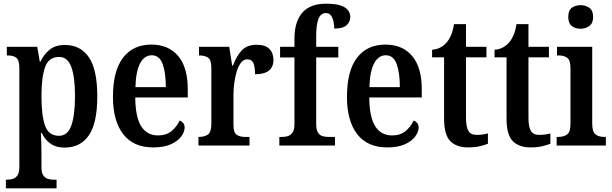

<svg xmlns="http://www.w3.org/2000/svg" viewBox="-20 -790 3322 1042"><path d="M12 232V185H22Q36 185 50.5 180.5Q65 176 75 161.5Q85 147 85 117V-420Q85 -465 68 -477Q51 -489 25 -489H17V-536H182L196 -455H199Q218 -495 249.5 -520.5Q281 -546 332 -546Q417 -546 462.5 -479Q508 -412 508 -267Q508 -123 462.5 -56Q417 11 330 11Q284 11 254 -10.5Q224 -32 206 -69H202Q203 -45 204 -16Q205 13 205 43V119Q205 148 215 162Q225 176 239.5 180.5Q254 185 267 185H287V232ZM300 -53Q347 -53 367 -108.5Q387 -164 387 -269Q387 -372 367 -426.5Q347 -481 301 -481Q244 -481 224.5 -425.5Q205 -370 205 -269Q205 -163 224.5 -108Q244 -53 300 -53Z M811 10Q704 10 648.5 -62Q593 -134 593 -264Q593 -405 647.5 -476.5Q702 -548 802 -548Q894 -548 946.5 -486.5Q999 -425 999 -306V-261H714Q715 -154 746.5 -104.5Q778 -55 838 -55Q883 -55 911.5 -79Q940 -103 955 -136Q966 -132 974 -122.5Q982 -113 982 -98Q982 -75 964 -50Q946 -25 908.5 -7.5Q871 10 811 10ZM880 -317Q880 -396 862.5 -443Q845 -490 804 -490Q763 -490 740 -445.5Q717 -401 715 -317Z M1057 0V-47H1060Q1089 -47 1108 -59.5Q1127 -72 1127 -119V-421Q1127 -465 1109.5 -477Q1092 -489 1063 -489H1060V-536H1224L1240 -434H1244Q1263 -485 1291.5 -516Q1320 -547 1373 -547Q1420 -547 1442 -524.5Q1464 -502 1464 -465Q1464 -387 1364 -387Q1364 -428 1355 -448Q1346 -468 1322 -468Q1302 -468 1288 -450Q1274 -432 1265 -403Q1256 -374 1251.5 -340.5Q1247 -307 1247 -275V-114Q1247 -70 1264.5 -58.5Q1282 -47 1309 -47H1334V0Z M1496 0V-47H1513Q1528 -47 1542.5 -51.5Q1557 -56 1567.5 -70.5Q1578 -85 1578 -116V-478H1500V-536H1578V-580Q1578 -671 1620 -720.5Q1662 -770 1750 -770Q1801 -770 1829.5 -760Q1858 -750 1869.5 -733.5Q1881 -717 1881 -698Q1881 -672 1861.5 -653.5Q1842 -635 1794 -635Q1794 -654 1790 -673Q1786 -692 1776.5 -705.5Q1767 -719 1749 -719Q1721 -719 1708.5 -688.5Q1696 -658 1696 -593V-536H1816V-478H1696V-116Q1696 -85 1705.5 -70.5Q1715 -56 1729.5 -51.5Q1744 -47 1760 -47H1798V0Z M2081 10Q1974 10 1918.5 -62Q1863 -134 1863 -264Q1863 -405 1917.5 -476.5Q1972 -548 2072 -548Q2164 -548 2216.5 -486.5Q2269 -425 2269 -306V-261H1984Q1985 -154 2016.5 -104.5Q2048 -55 2108 -55Q2153 -55 2181.5 -79Q2210 -103 2225 -136Q2236 -132 2244 -122.5Q2252 -113 2252 -98Q2252 -75 2234 -50Q2216 -25 2178.5 -7.5Q2141 10 2081 10ZM2150 -317Q2150 -396 2132.5 -443Q2115 -490 2074 -490Q2033 -490 2010 -445.5Q1987 -401 1985 -317Z M2521 10Q2457 10 2423.5 -24.5Q2390 -59 2390 -147V-479H2325V-520Q2352 -522 2372 -533.5Q2392 -545 2405 -561Q2418 -576 2428 -599Q2438 -622 2444 -659H2509V-536H2620V-479H2509V-151Q2509 -102 2522 -80Q2535 -58 2566 -58Q2584 -58 2599 -60Q2614 -62 2628 -66V-10Q2614 -4 2586.5 3Q2559 10 2521 10Z M2860 10Q2796 10 2762.5 -24.5Q2729 -59 2729 -147V-479H2664V-520Q2691 -522 2711 -533.5Q2731 -545 2744 -561Q2757 -576 2767 -599Q2777 -622 2783 -659H2848V-536H2959V-479H2848V-151Q2848 -102 2861 -80Q2874 -58 2905 -58Q2923 -58 2938 -60Q2953 -62 2967 -66V-10Q2953 -4 2925.5 3Q2898 10 2860 10Z M3131 -634Q3102 -634 3083 -649Q3064 -664 3064 -698Q3064 -733 3083 -747.5Q3102 -762 3131 -762Q3158 -762 3178.5 -747.5Q3199 -733 3199 -698Q3199 -664 3178.5 -649Q3158 -634 3131 -634ZM3001 0V-47H3011Q3040 -47 3058 -60.5Q3076 -74 3076 -117V-420Q3076 -463 3058.5 -476Q3041 -489 3014 -489H3003V-536H3194V-120Q3194 -74 3212 -60.5Q3230 -47 3258 -47H3268V0Z"/></svg>

Font: Noto Serif Myanmar Cond SemBd
Style: Regular
Weight: 600
Width: 3
Designer: Ben Mitchell and the Monotype Design Team
Foundry: Monotype Imaging Inc.
Version: Version 2.106; ttfautohint (v1.8.4.7-5d5b)